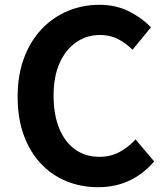

<svg xmlns="http://www.w3.org/2000/svg" viewBox="-20 -774 696 808"><path d="M392.4 13.8Q322.3 13.8 261.1 -10.8Q199.8 -35.3 153.2 -84.1Q106.6 -133 80.4 -204Q54.2 -275.1 54.2 -367.3Q54.2 -458.8 81.3 -530.5Q108.3 -602.3 155.8 -652Q203.2 -701.8 265.5 -727.8Q327.9 -753.8 398.4 -753.8Q469.2 -753.8 524.4 -725.4Q579.6 -696.9 615.4 -659.2L537.8 -564.8Q509.6 -592.6 476.4 -609.7Q443.2 -626.8 400.8 -626.8Q345.1 -626.8 300.7 -596.2Q256.3 -565.6 230.9 -508.7Q205.5 -451.8 205.5 -372Q205.5 -291.4 229.3 -233.5Q253.1 -175.6 296.5 -144.8Q339.9 -114 398.3 -114Q446 -114 483.6 -134.7Q521.1 -155.4 550.4 -187.3L628.8 -94.7Q583.1 -41.2 524.1 -13.7Q465 13.8 392.4 13.8Z"/></svg>

Font: Noto Sans HK Thin
Style: Regular
Weight: 100
Designer: Ryoko NISHIZUKA 西塚涼子 (kana, bopomofo & ideographs); Paul D. Hunt (Latin, Greek & Cyrillic); Sandoll Communications 산돌커뮤니
Foundry: Adobe
Version: Version 2.004-H2;hotconv 1.0.118;makeotfexe 2.5.65603